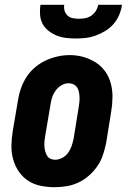

<svg xmlns="http://www.w3.org/2000/svg" viewBox="-20 -770 540 798"><path d="M206 8Q177 8 148 2Q119 -4 96 -19.5Q73 -35 57.5 -58Q42 -81 34.5 -108.5Q27 -136 27.5 -165.5Q28 -195 33 -225L55 -355Q59 -380 67.5 -404Q76 -428 90.5 -450.5Q105 -473 126 -490.5Q147 -508 171 -519Q195 -530 220 -535.5Q245 -541 270 -541Q300 -541 327.5 -533Q355 -525 378.5 -510Q402 -495 418 -472Q434 -449 441 -421.5Q448 -394 447.5 -364.5Q447 -335 442 -305L421 -175Q416 -151 408 -126.5Q400 -102 385 -80Q370 -58 349.5 -40Q329 -22 305 -11Q281 0 256 4Q231 8 206 8ZM209 -106Q224 -106 239 -114Q254 -122 263.5 -135.5Q273 -149 278 -164Q283 -179 286 -194L307 -324Q309 -335 310 -346Q311 -357 310.5 -367.5Q310 -378 308 -388Q306 -398 300.5 -406.5Q295 -415 285.5 -419.5Q276 -424 265 -424Q250 -424 235.5 -415.5Q221 -407 211.5 -394Q202 -381 197 -366Q192 -351 190 -336L168 -206Q166 -195 165 -184.5Q164 -174 164.5 -163.5Q165 -153 167.5 -143Q170 -133 175 -124Q180 -115 189 -110.5Q198 -106 209 -106ZM295 -610Q274 -610 253.5 -612.5Q233 -615 215 -622.5Q197 -630 181.5 -642Q166 -654 157 -671Q148 -688 146.5 -708.5Q145 -729 148 -750H247Q245 -737 248.5 -725Q252 -713 261 -705Q270 -697 282.5 -694.5Q295 -692 308 -692Q321 -692 334.5 -694.5Q348 -697 359.5 -705Q371 -713 378.5 -725Q386 -737 388 -750H487Q484 -729 475.5 -708.5Q467 -688 452.5 -671Q438 -654 418.5 -642Q399 -630 378.5 -622.5Q358 -615 337 -612.5Q316 -610 295 -610Z"/></svg>

Font: Iosevka Curly Slab HvObl
Style: Regular
Weight: 900
Italic angle: -9°
Monospace: yes
Designer: Belleve Invis
Foundry: Belleve Invis
Version: Version 11.1.0; ttfautohint (v1.8.3)